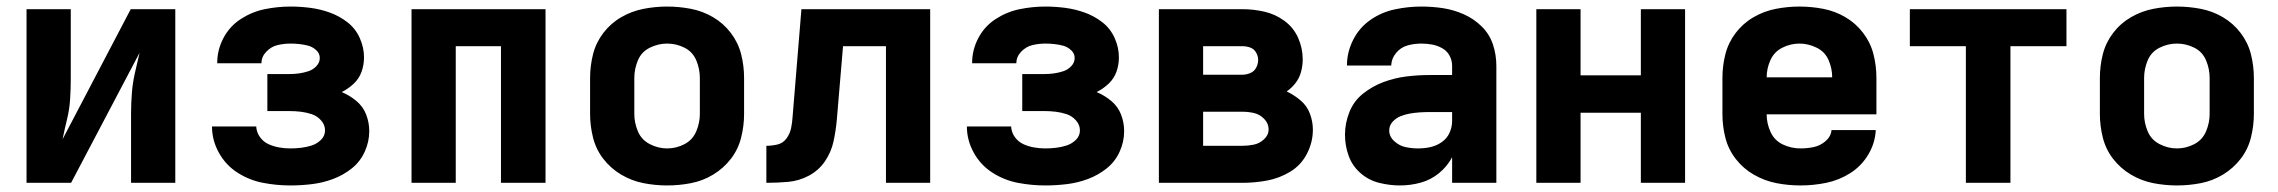

<svg xmlns="http://www.w3.org/2000/svg" viewBox="-20 -558 6952 586"><path d="M61 0H197L406 -397Q399 -367 392 -336.5Q385 -306 382.5 -274.5Q380 -243 380 -212V0H515V-530H379L171 -133Q177 -163 184.5 -193.5Q192 -224 194 -255.5Q196 -287 196 -318V-530H61Z M866 8Q899 8 932 4Q965 0 996 -11.5Q1027 -23 1053 -43.5Q1079 -64 1093 -94.5Q1107 -125 1107 -158Q1107 -184 1097.5 -208.5Q1088 -233 1067.5 -250Q1047 -267 1023 -277Q1043 -287 1059.5 -302.5Q1076 -318 1083.5 -339Q1091 -360 1091 -383Q1091 -413 1078 -442Q1065 -471 1040.5 -490Q1016 -509 987 -519.5Q958 -530 927.5 -534Q897 -538 867 -538Q827 -538 788 -530Q749 -522 715 -500Q681 -478 662 -442Q643 -406 643 -366V-365H778Q778 -385 793 -400.5Q808 -416 827.5 -420.5Q847 -425 867 -425Q880 -425 894 -423.5Q908 -422 921 -418.5Q934 -415 945 -405Q956 -395 956 -381Q956 -367 945.5 -356Q935 -345 921 -340.5Q907 -336 893 -334Q879 -332 864 -332H796V-219H864Q881 -219 898 -217Q915 -215 931.5 -209.5Q948 -204 960 -190.5Q972 -177 972 -160Q972 -143 959.5 -131Q947 -119 931.5 -114Q916 -109 899.5 -107Q883 -105 866 -105Q849 -105 832 -108Q815 -111 799.5 -118Q784 -125 773.5 -139.5Q763 -154 762 -172H627Q627 -130 648 -92Q669 -54 705 -31Q741 -8 782.5 0Q824 8 866 8Z M1236 0H1371V-417H1509V0H1645V-530H1236Z M2016 8Q2053 8 2089 1Q2125 -6 2156.5 -25Q2188 -44 2210.5 -73Q2233 -102 2242 -138Q2251 -174 2251 -210V-320Q2251 -357 2242 -392.5Q2233 -428 2210.5 -457.5Q2188 -487 2156.5 -505.5Q2125 -524 2089 -531Q2053 -538 2016 -538Q1980 -538 1944 -531Q1908 -524 1876 -505.5Q1844 -487 1821.5 -457.5Q1799 -428 1790 -392.5Q1781 -357 1781 -320V-210Q1781 -174 1790 -138Q1799 -102 1821.5 -73Q1844 -44 1876 -25Q1908 -6 1944 1Q1980 8 2016 8ZM2016 -105Q1989 -105 1963.5 -118Q1938 -131 1927 -157Q1916 -183 1916 -210V-320Q1916 -348 1927 -374Q1938 -400 1963.5 -412.5Q1989 -425 2016 -425Q2044 -425 2069 -412.5Q2094 -400 2105 -374Q2116 -348 2116 -320V-210Q2116 -183 2105 -157Q2094 -131 2069 -118Q2044 -105 2016 -105Z M2319 0Q2353 0 2386 -3Q2419 -6 2449 -22Q2479 -38 2498 -66Q2517 -94 2524 -126.5Q2531 -159 2534 -192L2553 -417H2684V0H2819V-530H2426L2399 -201Q2398 -184 2394.5 -167Q2391 -150 2380.5 -135.5Q2370 -121 2353 -117Q2336 -113 2319 -113Z M3170 8Q3203 8 3236 4Q3269 0 3300 -11.5Q3331 -23 3357 -43.5Q3383 -64 3397 -94.5Q3411 -125 3411 -158Q3411 -184 3401.5 -208.5Q3392 -233 3371.5 -250Q3351 -267 3327 -277Q3347 -287 3363.5 -302.5Q3380 -318 3387.5 -339Q3395 -360 3395 -383Q3395 -413 3382 -442Q3369 -471 3344.5 -490Q3320 -509 3291 -519.5Q3262 -530 3231.5 -534Q3201 -538 3171 -538Q3131 -538 3092 -530Q3053 -522 3019 -500Q2985 -478 2966 -442Q2947 -406 2947 -366V-365H3082Q3082 -385 3097 -400.5Q3112 -416 3131.5 -420.5Q3151 -425 3171 -425Q3184 -425 3198 -423.5Q3212 -422 3225 -418.5Q3238 -415 3249 -405Q3260 -395 3260 -381Q3260 -367 3249.5 -356Q3239 -345 3225 -340.5Q3211 -336 3197 -334Q3183 -332 3168 -332H3100V-219H3168Q3185 -219 3202 -217Q3219 -215 3235.5 -209.5Q3252 -204 3264 -190.5Q3276 -177 3276 -160Q3276 -143 3263.5 -131Q3251 -119 3235.5 -114Q3220 -109 3203.5 -107Q3187 -105 3170 -105Q3153 -105 3136 -108Q3119 -111 3103.5 -118Q3088 -125 3077.5 -139.5Q3067 -154 3066 -172H2931Q2931 -130 2952 -92Q2973 -54 3009 -31Q3045 -8 3086.5 0Q3128 8 3170 8Z M3517 0H3772Q3810 0 3847.5 -7Q3885 -14 3918 -34Q3951 -54 3969 -89Q3987 -124 3987 -162Q3987 -187 3978 -211Q3969 -235 3949.5 -251.5Q3930 -268 3907 -279Q3922 -289 3934 -304.5Q3946 -320 3951 -339Q3956 -358 3956 -377Q3956 -411 3942 -442.5Q3928 -474 3900 -494.5Q3872 -515 3838.5 -522.5Q3805 -530 3772 -530H3517ZM3652 -330V-417H3772Q3784 -417 3795.5 -413Q3807 -409 3813.5 -398Q3820 -387 3820 -375Q3820 -363 3814 -351.5Q3808 -340 3796 -335Q3784 -330 3772 -330ZM3652 -113V-217H3772Q3790 -217 3807.5 -213Q3825 -209 3838.5 -195Q3852 -181 3852 -163Q3852 -146 3838 -133Q3824 -120 3806.5 -116.5Q3789 -113 3772 -113Z M4253 8Q4285 8 4316 -0.5Q4347 -9 4372 -29.5Q4397 -50 4412 -78V0H4547V-357Q4547 -391 4536.5 -422.5Q4526 -454 4502 -477.5Q4478 -501 4447.5 -514.5Q4417 -528 4384.5 -533Q4352 -538 4318 -538Q4278 -538 4237.5 -529.5Q4197 -521 4163 -497.5Q4129 -474 4110 -436.5Q4091 -399 4091 -358H4226Q4227 -380 4241.5 -397Q4256 -414 4276.5 -419.5Q4297 -425 4318 -425Q4335 -425 4351 -422Q4367 -419 4381.5 -411Q4396 -403 4404 -388.5Q4412 -374 4412 -357V-329H4343Q4307 -329 4271.5 -324.5Q4236 -320 4202.5 -307.5Q4169 -295 4140.5 -272.5Q4112 -250 4098.5 -216Q4085 -182 4085 -147Q4085 -114 4096 -83Q4107 -52 4132 -30Q4157 -8 4189 0Q4221 8 4253 8ZM4308 -105Q4289 -105 4270 -109Q4251 -113 4235.5 -127Q4220 -141 4220 -160Q4220 -175 4230.5 -186.5Q4241 -198 4255 -203.5Q4269 -209 4283.5 -211.5Q4298 -214 4313 -215Q4328 -216 4343 -216H4412V-189Q4412 -170 4404 -152.5Q4396 -135 4380 -124Q4364 -113 4345.5 -109Q4327 -105 4308 -105Z M4669 0H4804V-214H4988V0H5123V-530H4988V-328H4804V-530H4669Z M5475 8Q5515 8 5554 0Q5593 -8 5627 -29.5Q5661 -51 5682 -86Q5703 -121 5705 -161H5570Q5568 -141 5551.5 -127Q5535 -113 5515 -109Q5495 -105 5475 -105Q5447 -105 5421.5 -117Q5396 -129 5384 -155Q5372 -181 5372 -209H5707V-320Q5707 -357 5698 -392.5Q5689 -428 5666.5 -457.5Q5644 -487 5612.5 -505.5Q5581 -524 5545 -531Q5509 -538 5472 -538Q5436 -538 5400 -531Q5364 -524 5332 -505.5Q5300 -487 5277.5 -457.5Q5255 -428 5246 -392.5Q5237 -357 5237 -320V-210Q5237 -173 5246 -137.5Q5255 -102 5278 -72.5Q5301 -43 5333.5 -24.5Q5366 -6 5402 1Q5438 8 5475 8ZM5572 -322H5372Q5372 -349 5383.5 -374.5Q5395 -400 5420 -412.5Q5445 -425 5472 -425Q5499 -425 5524.5 -412.5Q5550 -400 5561 -374.5Q5572 -349 5572 -322Z M5980 0H6116V-417H6287V-530H5809V-417H5980Z M6624 8Q6661 8 6697 1Q6733 -6 6764.5 -25Q6796 -44 6818.5 -73Q6841 -102 6850 -138Q6859 -174 6859 -210V-320Q6859 -357 6850 -392.5Q6841 -428 6818.5 -457.5Q6796 -487 6764.5 -505.5Q6733 -524 6697 -531Q6661 -538 6624 -538Q6588 -538 6552 -531Q6516 -524 6484 -505.5Q6452 -487 6429.5 -457.5Q6407 -428 6398 -392.5Q6389 -357 6389 -320V-210Q6389 -174 6398 -138Q6407 -102 6429.5 -73Q6452 -44 6484 -25Q6516 -6 6552 1Q6588 8 6624 8ZM6624 -105Q6597 -105 6571.5 -118Q6546 -131 6535 -157Q6524 -183 6524 -210V-320Q6524 -348 6535 -374Q6546 -400 6571.5 -412.5Q6597 -425 6624 -425Q6652 -425 6677 -412.5Q6702 -400 6713 -374Q6724 -348 6724 -320V-210Q6724 -183 6713 -157Q6702 -131 6677 -118Q6652 -105 6624 -105Z"/></svg>

Font: Iosevka Sparkle Extrabold
Style: Regular
Weight: 800
Designer: Belleve Invis
Foundry: Belleve Invis
Version: Version 4.5.0; ttfautohint (v1.8.3)